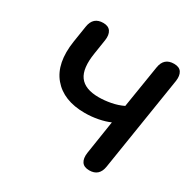

<svg xmlns="http://www.w3.org/2000/svg" viewBox="-161 -866 1018 1027"><g transform="rotate(30 348.0 -352.5)"><path d="M519 8Q486 8 472.5 -12Q459 -32 464 -68L496 -275Q467 -262 426.5 -254Q386 -246 344 -246Q213 -246 147 -324.5Q81 -403 103 -547L119 -649Q129 -713 191 -713Q223 -713 236.5 -693Q250 -673 245 -638L231 -548Q215 -448 248.5 -402Q282 -356 367 -356Q403 -356 442 -363.5Q481 -371 514 -387L556 -649Q566 -713 628 -713Q661 -713 674 -693Q687 -673 682 -638L590 -56Q580 8 519 8Z"/></g></svg>

Font: Nunito
Style: Bold Italic
Weight: 700
Italic angle: -9°
Designer: Vernon Adams
Foundry: Vernon Adams
Version: Version 3.601; ttfautohint (v1.8.2.53-6de2)